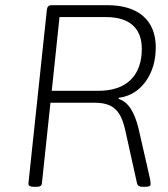

<svg xmlns="http://www.w3.org/2000/svg" viewBox="-20 -720 650 742"><path d="M111 2Q100 2 94.5 -1.5Q89 -5 90 -13L161 -681Q162 -691 166.5 -695.5Q171 -700 180 -700H394Q485 -700 533.5 -657.5Q582 -615 582 -536Q582 -486 564.5 -444Q547 -402 515 -375Q483 -348 439 -342L438 -338Q466 -329 484.5 -301Q503 -273 515 -225L560 -28Q561 -22 561.5 -17Q562 -12 562 -9Q562 -3 557 -0.5Q552 2 540 2H531Q522 2 516.5 -1Q511 -4 509 -14L464 -217Q455 -258 440 -281Q425 -304 402 -313.5Q379 -323 347 -323H175L142 -12Q141 -4 136 -1Q131 2 119 2ZM180 -369H359Q442 -369 485 -411.5Q528 -454 528 -531Q528 -591 493 -622.5Q458 -654 389 -654H210Z"/></svg>

Font: Asap ExtraLight
Style: Italic
Weight: 250
Italic angle: -6°
Version: Version 3.001